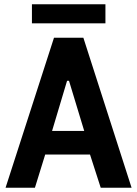

<svg xmlns="http://www.w3.org/2000/svg" viewBox="-20 -876 640 896"><path d="M400 -155H191L143 0H6L232 -700H369L594 0H450ZM223 -265H373L302 -499H293ZM129 -856H472V-767H129Z"/></svg>

Font: PT Mono
Style: Bold
Weight: 700
Monospace: yes
Designer: A.Korolkova, I.Chaeva
Foundry: ParaType Ltd
Version: Version 1.000 OFL